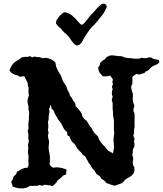

<svg xmlns="http://www.w3.org/2000/svg" viewBox="-20 -1017 892 1050"><path d="M583 -714H599L629 -710H644L656 -705L670 -701L686 -699H698L711 -696H741L753 -701L768 -699H781L794 -703H806L817 -696L832 -692L847 -690L852 -677L843 -668L832 -662L819 -657L808 -650L799 -641L790 -631L778 -627L769 -617L759 -615L742 -609L728 -613L715 -606L704 -597V-560L697 -544L700 -523L707 -503L706 -482V-468L709 -454L715 -439L711 -424L709 -411L715 -399L716 -386V-325L713 -305V-289L709 -274L716 -259L713 -245L715 -231V-215L707 -201L706 -185L704 -168L709 -150L706 -134L707 -116L715 -102V-82L711 -69L697 -54L680 -44L663 -33L649 -16L629 -9L607 -1L587 -7L574 -12L561 -16L554 -26L545 -33L534 -40L528 -51L519 -58L508 -65L501 -77L495 -86L486 -95L479 -106L474 -116L465 -126L460 -137L453 -148L447 -161L433 -170L424 -183L412 -194L402 -206L394 -221L384 -233L373 -243L366 -256L361 -270L349 -277L347 -295L336 -304L329 -314L322 -327L316 -340L308 -351L299 -362L292 -375L285 -386L278 -399L274 -411L263 -422L259 -438L253 -443L255 -434L248 -420L251 -406L248 -392L246 -378V-364L242 -349L244 -335V-320L242 -305L246 -291L242 -276L244 -261L248 -247V-233L246 -217V-205L248 -190L251 -175L253 -161V-134L251 -120L257 -109L270 -100L290 -102L310 -100L329 -95L343 -91V-79L341 -63L327 -58L318 -49L308 -40L295 -31L288 -18L278 -9L269 0L253 -3L237 -5L224 -7L212 -1L198 -5L184 -1H171L158 0L144 -1L127 9L107 13H85L67 9L50 4L46 -9L41 -24L50 -36L55 -53L67 -63L74 -79L85 -84L99 -93L117 -99H129L136 -111V-124L135 -139L136 -152V-166L133 -179V-192L135 -206L133 -219L135 -233L138 -247L135 -259V-287L131 -300L136 -313L135 -329L136 -346L138 -364V-380L140 -399L136 -417V-436L131 -454V-473L138 -494L136 -510V-537L133 -549L131 -565L120 -585L113 -600L101 -599L89 -597L78 -604L62 -608L43 -618L32 -631L36 -643L43 -657L55 -673L71 -684L85 -692L98 -703L115 -706H131L145 -710L156 -703L170 -708L180 -705H193L206 -701L219 -699L232 -701L248 -697L267 -689L283 -675L287 -653L295 -634L303 -620L312 -606L318 -590L325 -572L343 -544L349 -525L358 -510L363 -494L373 -481L380 -466L391 -454L394 -436L405 -424L417 -411L426 -397L431 -380L440 -367L453 -357L462 -344L470 -329L481 -316L488 -302L499 -287L515 -272L523 -252L534 -236L545 -223L554 -214L568 -196L582 -187L594 -181L598 -178L599 -187L603 -205V-223L601 -243V-259L603 -276L605 -291L603 -307V-355L601 -371L598 -388V-404L596 -422V-454L591 -470L596 -487L592 -501V-516L596 -528L592 -544L598 -556L594 -569L598 -581L589 -595L582 -604L568 -600H555L543 -599L532 -611L523 -622L519 -633L517 -648L525 -659L528 -673L539 -684L552 -692L563 -705ZM538 -996 551 -997 561 -991 564 -978 552 -954 544 -941 535 -929 525 -917 516 -905 506 -894 495 -881 484 -871 472 -857 460 -840 447 -821 437 -804 428 -786 415 -773 400 -768 387 -775 376 -788 367 -800 359 -813 350 -823 330 -841 321 -850 314 -860 304 -868 294 -878 286 -889 288 -904 297 -918 307 -931 319 -942 331 -950 344 -948 359 -942 372 -934 394 -914 404 -902 415 -890 424 -882 433 -883 445 -895 457 -910 469 -926 497 -956 510 -971 524 -985Z"/></svg>

Font: Tagesschrift
Style: Regular
Weight: 400
Designer: Yanone
Version: Version 2.000; ttfautohint (v1.8.4.7-5d5b)